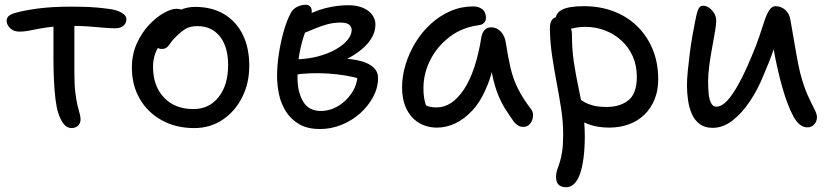

<svg xmlns="http://www.w3.org/2000/svg" viewBox="-20 -527 3492 808"><path d="M61 -394Q38 -394 23 -408Q8 -422 8 -440Q8 -451 16 -459Q24 -467 45 -473Q80 -483 138.5 -491Q197 -499 278 -499Q320 -499 355.5 -497.5Q391 -496 435 -490Q470 -486 491 -474Q512 -462 512 -447Q512 -436 507 -427.5Q502 -419 491.5 -413.5Q481 -408 465 -408Q444 -408 415.5 -410.5Q387 -413 355 -415.5Q323 -418 290 -418Q222 -418 180.5 -412Q139 -406 112.5 -400Q86 -394 61 -394ZM282 12Q261 12 247.5 -6Q234 -24 225 -52Q218 -73 213.5 -109.5Q209 -146 207 -189.5Q205 -233 205 -274Q205 -329 205 -371.5Q205 -414 205 -442L294 -448Q293 -431 293 -405.5Q293 -380 293 -348.5Q293 -317 293 -284.5Q293 -252 293 -222Q293 -172 297 -138.5Q301 -105 306 -84Q311 -63 315 -49.5Q319 -36 319 -25Q319 -14 314 -5.5Q309 3 300.5 7.5Q292 12 282 12Z M797 12Q721 12 661.5 -20.5Q602 -53 568.5 -110.5Q535 -168 535 -242Q535 -298 555.5 -343.5Q576 -389 607 -422Q638 -455 669.5 -472.5Q701 -490 723 -490Q734 -490 741.5 -487Q749 -484 754 -477.5Q759 -471 759 -460Q759 -440 750.5 -424Q742 -408 716 -394Q684 -375 664 -352.5Q644 -330 634 -303.5Q624 -277 624 -246Q624 -165 670 -116.5Q716 -68 794 -68Q860 -68 900 -118.5Q940 -169 940 -253Q940 -330 905.5 -373.5Q871 -417 811 -417Q779 -417 760 -405Q741 -393 721 -373Q705 -358 697.5 -346Q690 -334 682 -327.5Q674 -321 661 -321Q647 -321 638.5 -329.5Q630 -338 630 -359Q630 -382 644.5 -406.5Q659 -431 683.5 -451.5Q708 -472 738 -485Q768 -498 801 -498Q872 -498 923 -467.5Q974 -437 1001.5 -381.5Q1029 -326 1029 -250Q1029 -176 998.5 -116.5Q968 -57 916 -22.5Q864 12 797 12Z M1327 16Q1273 16 1238 -5Q1203 -26 1182.5 -59Q1162 -92 1154 -131Q1146 -170 1146 -207Q1146 -251 1153.5 -300.5Q1161 -350 1174 -395.5Q1187 -441 1203 -471Q1212 -489 1230 -498Q1248 -507 1267 -507Q1279 -507 1285.5 -499.5Q1292 -492 1292 -479Q1292 -464 1283 -441Q1274 -418 1262 -385Q1250 -352 1241 -306.5Q1232 -261 1232 -200Q1232 -140 1255.5 -100Q1279 -60 1330 -60Q1368 -60 1402 -80Q1436 -100 1459.5 -134.5Q1483 -169 1485 -212L1496 -195Q1470 -203 1435 -209Q1400 -215 1361 -217.5Q1322 -220 1284.5 -218.5Q1247 -217 1219 -212L1220 -277Q1274 -278 1317.5 -289.5Q1361 -301 1393.5 -319.5Q1426 -338 1443 -359.5Q1460 -381 1460 -401Q1460 -414 1449.5 -423Q1439 -432 1413 -432Q1384 -432 1356.5 -424.5Q1329 -417 1301 -405Q1273 -393 1239 -380Q1225 -376 1213.5 -383.5Q1202 -391 1203 -403Q1203 -417 1217 -429.5Q1231 -442 1245 -448Q1299 -480 1349 -492.5Q1399 -505 1445 -505Q1482 -505 1507.5 -494Q1533 -483 1546.5 -464.5Q1560 -446 1560 -424Q1560 -391 1540.5 -361.5Q1521 -332 1487 -307.5Q1453 -283 1412 -266Q1371 -249 1328 -242L1335 -281Q1385 -283 1427.5 -280.5Q1470 -278 1502 -269Q1534 -260 1552.5 -242.5Q1571 -225 1571 -199Q1571 -158 1550.5 -119.5Q1530 -81 1496 -50.5Q1462 -20 1418 -2Q1374 16 1327 16Z M1820 10Q1775 10 1741.5 -11Q1708 -32 1690 -70Q1672 -108 1672 -159Q1672 -207 1687 -256Q1702 -305 1729 -349Q1756 -393 1793.5 -427Q1831 -461 1876 -480.5Q1921 -500 1972 -500Q1995 -500 2010 -488Q2025 -476 2025 -452Q2025 -440 2017.5 -431.5Q2010 -423 1995 -421Q1925 -412 1872.5 -372Q1820 -332 1791 -275Q1762 -218 1762 -156Q1762 -127 1767 -103.5Q1772 -80 1789 -43L1737 -112Q1760 -89 1775.5 -82Q1791 -75 1818 -75Q1882 -75 1932.5 -151Q1983 -227 2006 -372Q2010 -391 2020 -401.5Q2030 -412 2047 -412Q2071 -412 2088 -393.5Q2105 -375 2109 -345Q2118 -287 2128.5 -241.5Q2139 -196 2159 -155.5Q2179 -115 2213 -70Q2222 -60 2223 -47Q2224 -34 2219.5 -21.5Q2215 -9 2205.5 -1Q2196 7 2183 7Q2169 7 2160 1Q2151 -5 2143 -14Q2124 -41 2107 -67.5Q2090 -94 2076 -128.5Q2062 -163 2052 -210.5Q2042 -258 2038 -323L2071 -324Q2057 -232 2031 -167.5Q2005 -103 1970 -64.5Q1935 -26 1896.5 -8Q1858 10 1820 10Z M2544 10Q2495 10 2457 -4Q2419 -18 2396.5 -39.5Q2374 -61 2374 -86Q2374 -98 2380 -107Q2386 -116 2400 -116Q2410 -116 2419 -110Q2428 -104 2441 -96.5Q2454 -89 2475.5 -83Q2497 -77 2534 -77Q2590 -77 2625 -105.5Q2660 -134 2660 -203Q2660 -251 2643 -289.5Q2626 -328 2595.5 -356Q2565 -384 2526 -399Q2487 -414 2442 -414Q2419 -414 2397 -409Q2375 -404 2359 -404Q2347 -404 2337.5 -409.5Q2328 -415 2323 -425Q2318 -435 2318 -445Q2318 -472 2346 -486.5Q2374 -501 2438 -501Q2504 -501 2560.5 -480Q2617 -459 2659.5 -418.5Q2702 -378 2726 -321Q2750 -264 2750 -193Q2750 -147 2735 -109.5Q2720 -72 2692.5 -45Q2665 -18 2627 -4Q2589 10 2544 10ZM2362 261Q2350 261 2340 256.5Q2330 252 2325 242Q2320 232 2320 217Q2320 202 2324.5 189Q2329 176 2335 158Q2341 140 2345.5 112Q2350 84 2350 40Q2350 -15 2341.5 -69.5Q2333 -124 2322.5 -179.5Q2312 -235 2303.5 -291.5Q2295 -348 2294 -406Q2294 -423 2298 -434Q2302 -445 2310.5 -450.5Q2319 -456 2331 -456Q2347 -456 2359.5 -445.5Q2372 -435 2379.5 -417.5Q2387 -400 2387 -379Q2387 -319 2395 -265.5Q2403 -212 2414 -161Q2425 -110 2433 -59Q2441 -8 2441 46Q2441 95 2436 135Q2431 175 2421.5 203Q2412 231 2397 246Q2382 261 2362 261Z M2979 11Q2946 11 2924.5 -5Q2903 -21 2891.5 -47.5Q2880 -74 2875.5 -105.5Q2871 -137 2871 -167Q2871 -193 2874.5 -229Q2878 -265 2883 -304Q2888 -343 2894 -377Q2900 -411 2904 -430Q2910 -465 2917 -484Q2924 -503 2938 -503Q2952 -503 2964.5 -494Q2977 -485 2985.5 -471Q2994 -457 2994 -440Q2994 -424 2989 -394Q2984 -364 2977 -327Q2970 -290 2965 -252.5Q2960 -215 2960 -185Q2960 -160 2962 -135Q2964 -110 2972 -94Q2980 -78 2995 -78Q3027 -78 3065 -135Q3103 -192 3144 -292Q3163 -336 3175.5 -374Q3188 -412 3197.5 -440.5Q3207 -469 3218 -485Q3229 -501 3244 -501Q3267 -501 3285 -485Q3303 -469 3307 -440Q3312 -411 3318.5 -373Q3325 -335 3332 -295.5Q3339 -256 3347 -222Q3362 -164 3378.5 -127.5Q3395 -91 3406.5 -69.5Q3418 -48 3418 -34Q3418 -22 3412.5 -12Q3407 -2 3398 3.5Q3389 9 3378 9Q3344 9 3319 -37Q3294 -83 3272 -160Q3262 -196 3252.5 -237Q3243 -278 3236 -319Q3229 -360 3225 -395H3259Q3249 -359 3234.5 -315.5Q3220 -272 3193 -210Q3169 -150 3135 -99.5Q3101 -49 3061.5 -19Q3022 11 2979 11Z"/></svg>

Font: Shantell Sans
Style: Regular
Weight: 400
Designer: Stephen Nixon, Anya Danilova, Shantell Martin
Foundry: Arrow Type
Version: Version 1.008;[ac192a2d6]